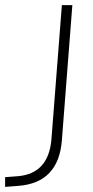

<svg xmlns="http://www.w3.org/2000/svg" viewBox="-46 -725 363 751"><path d="M-26 6V-32L26 -36Q143 -47 155 -178L196 -705H237L196 -176Q183 -10 26 2Z"/></svg>

Font: Iunito ExtraLight
Style: Italic
Weight: 200
Italic angle: -4.541°
Designer: Vernon Adams
Foundry: Vernon Adams
Version: Version 2.001;November 30, 2019;FontCreator 12.0.0.2547 64-b